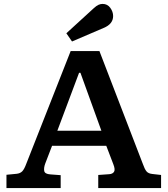

<svg xmlns="http://www.w3.org/2000/svg" viewBox="-20 -961 857 981"><path d="M13 0V-68L65 -73Q83 -75 93.5 -85.5Q104 -96 115 -126L341 -700H488L710 -123Q719 -97 728.5 -85.5Q738 -74 759 -72L803 -67V0H482V-67L538 -71Q555 -72 562.5 -83Q570 -94 559 -122L523 -216H246L211 -125Q203 -103 206 -87.5Q209 -72 237 -70L290 -66V0ZM273 -293H498L391 -589H384ZM348 -749 319 -791 459 -919Q473 -932 483.5 -936.5Q494 -941 504 -941Q529 -941 543.5 -921Q558 -901 558 -879Q558 -838 509 -818Z"/></svg>

Font: Literata 7pt SemiBold
Style: Regular
Weight: 600
Designer: Latin by Veronika Burian and Jose Scaglione. Greek by Irene Vlachou. Cyrillic by Vera Evstafieva.
Foundry: TypeTogether
Version: Version 3.002